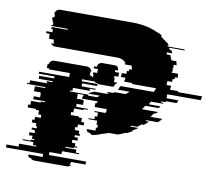

<svg xmlns="http://www.w3.org/2000/svg" viewBox="-163 -668 1083 956"><g transform="rotate(10 378.0 -190.0)"><path d="M833 -249H665L662 -239H665Q665 -234 662 -229H724L718 -214H664Q664 -213 662 -209H641L639 -204H653L650 -199H590L582 -184H641Q639 -180 639 -179H636Q634 -175 634 -174H566Q563 -169 560 -164Q557 -159 553 -154H633L630 -149H627Q624 -146 623 -144H616Q612 -139 608.5 -134Q605 -129 601 -124H661L648 -109H646Q645 -108 644 -107Q643 -106 641 -104H585L580 -99H598Q593 -94 587 -89Q581 -84 576 -79H564L545 -64H516Q515 -63 513 -62Q511 -61 509 -59H552Q538 -49 521 -39H528L500 -24H492Q474 -15 456 -9H411Q400 -5 388.5 -1.5Q377 2 365 5L361 6H371L335 15Q325 16 315 6H306Q302 0 298 -9H344Q343 -12 343 -17V-24H350V-39H343V-59H299V-64H328V-79H340V-99H322V-104H378V-109H380V-124H319V-144H326V-149H329V-154H250V-156Q250 -165 256 -174H225V-154H224V-149H258V-144H260V-124H228V-109H287V-104H267V-99H219V-79H208V-64H250V-59H266V-39H281V-24H252V-9H241V6H264V21H270V31H246V41H262V46H264V56H238V71H256V86H268V91H252V96H211V101H266V116H283V121H197V136H136V151H324V166H251Q251 170 249 174Q247 178 245 181H254Q246 191 233 191H70Q57 191 49 181H40Q36 175 34 166H107V151H-81V136H-20V121H66V116H49V101H-6V96H35V91H51V86H39V71H21V56H47V46H45V41H29V31H53V21H47V6H24V-9H35V-24H64V-39H49V-59H33V-64H-9V-79H2V-99H50V-104H70V-109H11V-124H43V-144H41V-149H7V-154H8V-174H60V-179H-33V-184H-21V-199H65V-204H61V-209H91V-214H20V-229H96V-239H16V-249H168V-269H62V-274H51V-294H56Q59 -309 72 -314Q78 -316 82 -316H245Q249 -316 255 -314H256Q269 -309 272 -294H267Q268 -292 268 -289V-274H279V-269H385V-249H233V-239H313V-229H237V-214H308V-209H278V-204H282V-199H196V-184H184V-179H277V-174H323Q326 -177 327 -179H330Q331 -181 332 -182Q333 -183 334 -184H276Q280 -188 288 -192L305 -199H366L376 -203Q377 -203 377.5 -203.5Q378 -204 378 -204H365Q367 -206 370 -207Q373 -208 375 -209H396L405 -214H459Q468 -220 477 -229H416Q418 -231 420.5 -233.5Q423 -236 424 -239H421Q423 -241 425 -243.5Q427 -246 428 -249H595Q601 -258 604 -269H482Q482 -271 482.5 -272Q483 -273 483 -274H441Q443 -279 443.5 -284Q444 -289 445 -294H421Q422 -299 422.5 -304Q423 -309 423 -314H446V-329H456Q456 -336 455 -339H469Q468 -345 467 -350Q466 -355 464 -359H431L428 -364H433Q423 -380 403 -384H407Q402 -385 396.5 -385.5Q391 -386 384 -386H73Q58 -386 50 -399H65Q61 -407 61 -413V-419H36V-429H35V-444H17V-454H47V-469H39V-479H119V-484H36V-489H43V-504H39V-514H35V-529H44V-544H40V-546Q40 -552 45 -559H44Q53 -571 67 -571H428Q482 -571 522 -559Q543 -553 561 -544H565Q577 -539 590 -529H581Q586 -525 591 -521.5Q596 -518 600 -514H603L613 -504H617Q625 -497 629 -489H622Q625 -486 626 -484H709L712 -479H632L638 -469H646Q648 -465 650 -461.5Q652 -458 653 -454H624L628 -444H645Q647 -440 648 -436.5Q649 -433 650 -429H652Q654 -423 654 -419H680L685 -399H669L672 -384H668Q669 -379 669.5 -374Q670 -369 670 -364H666V-359H699L701 -339H687V-329H677V-314H653Q653 -309 653 -304Q653 -299 652 -294H676L673 -274H715Q715 -271 714 -269H837Q836 -264 835 -259Q834 -254 833 -249ZM409 -293H389V-283H392V-263H408V-258H402Q400 -247 393 -243H399Q394 -239 386 -239H323Q314 -239 309 -243H304Q297 -247 295 -258H301V-263H285V-283H282V-293H302V-313H281V-323H295V-324Q295 -331 300 -338H301Q303 -341 306 -343H307Q312 -346 319 -346H382Q388 -346 394 -343H393Q395 -342 399 -338H398Q402 -333 402 -324V-323H388V-313H409Z"/></g></svg>

Font: Rubik Glitch
Style: Regular
Weight: 400
Designer: Hubert and Fischer, NaN
Foundry: Hubert and Fischer, NaN
Version: Version 2.200